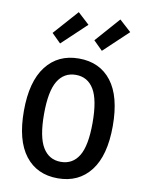

<svg xmlns="http://www.w3.org/2000/svg" viewBox="-100 -996 815 1081"><g transform="rotate(10 307.0 -456.0)"><path d="M136.2 -786.1 261.2 -926.8 327.1 -866.2 188 -734.9ZM375 -786.1 499 -926.8 565.9 -866.2 426.8 -734.9ZM561 -328.1Q561 -159.7 493.4 -72.3Q425.8 15.1 306.2 15.1Q187 15.1 120.1 -71.3Q53.2 -157.7 53.2 -326.2Q53.2 -494.1 121.1 -582Q189 -669.9 308.1 -669.9Q427.7 -669.9 494.4 -583.5Q561 -497.1 561 -328.1ZM168 -328.1Q168 -197.3 203.9 -138.2Q239.7 -79.1 307.1 -79.1Q375 -79.1 410.4 -137.5Q445.8 -195.8 445.8 -326.2Q445.8 -458 410.2 -517.1Q374.5 -576.2 307.1 -576.2Q239.3 -576.2 203.6 -517.3Q168 -458.5 168 -328.1Z"/></g></svg>

Font: IntelOne Mono Medium
Style: Regular
Weight: 500
Designer: Fred Shallcrass
Foundry: Frere-Jones Type LLC
Version: Version 1.200;hotconv 1.1.0;makeotfexe 2.6.0;FJTRelease1.2